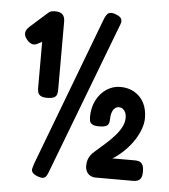

<svg xmlns="http://www.w3.org/2000/svg" viewBox="-54 -785 764 868"><g transform="rotate(5 328.0 -351.0)"><path d="M145 28Q129 21 124 13Q119 5 121.5 -5Q124 -15 128 -27L386 -708Q391 -719 396.5 -726.5Q402 -734 412.5 -735.5Q423 -737 440 -730Q457 -723 461.5 -714.5Q466 -706 464 -696.5Q462 -687 457 -676L197 6Q193 17 187.5 25Q182 33 172 34Q162 35 145 28ZM160 -328Q140 -328 130.5 -334Q121 -340 118.5 -349.5Q116 -359 116 -369V-578Q110 -575 104 -572Q98 -569 92 -566Q81 -561 70.5 -564.5Q60 -568 50 -579Q35 -595 35.5 -610.5Q36 -626 54 -642L128 -708Q137 -717 145.5 -719Q154 -721 162 -721Q185 -721 196 -710.5Q207 -700 207 -678V-368Q207 -358 204.5 -348.5Q202 -339 192 -333.5Q182 -328 160 -328ZM411 12Q397 12 386 6Q375 0 369 -11.5Q363 -23 363 -37Q363 -53 367 -65Q371 -77 378.5 -87Q386 -97 396 -105Q419 -125 442 -145.5Q465 -166 483 -186.5Q501 -207 511.5 -227.5Q522 -248 522 -269Q522 -283 517.5 -293Q513 -303 505.5 -308.5Q498 -314 487 -314Q477 -314 469 -307Q461 -300 456.5 -286.5Q452 -273 452 -255Q452 -243 448 -235Q444 -227 434 -223.5Q424 -220 406 -220Q383 -220 373.5 -226.5Q364 -233 362.5 -242.5Q361 -252 361 -258Q361 -302 378.5 -335.5Q396 -369 424.5 -387.5Q453 -406 486 -406Q523 -406 551 -389.5Q579 -373 594 -344Q609 -315 609 -275Q609 -252 600 -226.5Q591 -201 575 -176Q559 -151 536.5 -128Q514 -105 487 -86L477 -81H582Q591 -81 600 -78Q609 -75 615 -65Q621 -55 621 -33Q621 -13 615 -3.5Q609 6 600 9Q591 12 581 12Z"/></g></svg>

Font: Fredoka Condensed Medium
Style: Regular
Weight: 500
Width: 3
Designer: Ben Nathan
Foundry: Milena B. Brandão, Ben Nathan
Version: Version 2.001